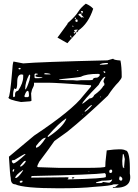

<svg xmlns="http://www.w3.org/2000/svg" viewBox="-20 -1014 748 1039"><path d="M592.8 -696.3Q592.8 -689.5 631.8 -686.5Q638.7 -654.3 638.7 -597.7Q638.7 -589.8 622.1 -570.3Q592.8 -541 563.5 -496.1Q437.5 -376 343.8 -300.8L274.4 -251Q247.1 -210.9 192.4 -138.7Q181.6 -119.1 181.6 -112.3L185.5 -109.4L301.8 -105.5H441.4Q549.8 -105.5 549.8 -112.3L550.8 -137.7L557.6 -200.2Q642.6 -211.9 658.2 -200.2Q685.5 -200.2 682.6 -75.2Q699.2 7.8 590.8 2V-2H602.5L623 -16.6H595.7Q582 -8.8 489.3 -2.9Q420.9 4.9 296.9 4.9Q109.4 4.9 62.5 -16.6Q38.1 -16.6 38.1 -50.8Q34.2 -64.5 28.3 -166L165 -280.3Q372.1 -418 430.7 -496.1L472.7 -545.9V-552.7Q283.2 -566.4 242.2 -566.4H164.1V-556.6Q164.1 -549.8 153.3 -529.3L148.4 -508.8V-506.8L150.4 -468.8L143.6 -465.8L93.8 -461.9Q25.4 -474.6 25.4 -486.3Q34.2 -486.3 45.9 -629.9Q47.9 -667 52.7 -680.7H54.7L105.5 -670.9Q190.4 -678.7 561.5 -687.5ZM147.5 -56.6Q147.5 -52.7 153.3 -52.7L345.7 -54.7L351.6 -52.7V-50.8L345.7 -43.9V-43Q552.7 -47.9 552.7 -56.6V-70.3L547.9 -77.1Q486.3 -68.4 153.3 -61.5ZM300.8 -585V-582L337.9 -580.1H374L396.5 -578.1L419.9 -580.1H462.9Q483.4 -580.1 483.4 -585Q483.4 -593.8 505.9 -593.8Q520.5 -600.6 520.5 -611.3L512.7 -614.3Q446.3 -614.3 418 -598.6Q404.3 -594.7 300.8 -585ZM424.8 -452.1Q428.7 -452.1 464.8 -481.4Q482.4 -481.4 490.2 -500Q527.3 -526.4 540 -549.8Q544.9 -549.8 544.9 -557.6V-561.5L540 -571.3Q540 -582 549.8 -595.7V-598.6Q536.1 -598.6 513.7 -554.7Q424.8 -463.9 424.8 -452.1ZM64.5 -532.2 57.6 -536.1Q50.8 -520.5 50.8 -502.9V-491.2L54.7 -488.3H55.7L61.5 -493.2V-504.9Q61.5 -519.5 78.1 -523.4Q105.5 -564.5 105.5 -597.7V-609.4L96.7 -611.3Q73.2 -611.3 73.2 -570.3Q73.2 -532.2 64.5 -532.2ZM238.3 -278.3V-273.4H242.2Q321.3 -326.2 338.9 -371.1V-372.1H335.9Q299.8 -348.6 238.3 -278.3ZM43.9 -143.6Q43.9 -134.8 51.8 -129.9H53.7Q64.5 -129.9 117.2 -177.7V-180.7H115.2Q110.4 -180.7 58.6 -148.4Q43.9 -147.5 43.9 -143.6ZM174.8 -223.6V-214.8Q194.3 -214.8 228.5 -268.6H226.6Q208 -268.6 174.8 -223.6ZM116.2 -532.2V-530.3H117.2Q124 -531.2 139.6 -580.1L143.6 -604.5L141.6 -609.4H137.7Q116.2 -569.3 116.2 -532.2ZM500 -27.3V-23.4H522.5Q534.2 -23.4 537.1 -29.3L566.4 -25.4H573.2Q586.9 -34.2 586.9 -43H584Q584 -37.1 530.3 -36.1ZM644.5 -179.7 641.6 -143.6Q641.6 -120.1 645.5 -105.5H648.4V-104.5H652.3V-109.4H651.4Q653.3 -123 655.3 -153.3L649.4 -179.7ZM112.3 -495.1V-491.2L116.2 -488.3H130.9L136.7 -493.2V-496.1Q136.7 -522.5 129.9 -522.5Q121.1 -522.5 112.3 -495.1ZM62.5 -50.8H65.4Q78.1 -50.8 105.5 -91.8L103.5 -93.8Q62.5 -65.4 62.5 -50.8ZM167 -612.3V-593.8L170.9 -590.8H182.6Q210 -590.8 210 -595.7Q171.9 -596.7 171.9 -602.5V-604.5Q174.8 -611.3 184.6 -611.3V-614.3L175.8 -616.2H170.9ZM89.8 -118.2V-112.3H92.8Q106.4 -119.1 119.1 -138.7V-143.6H115.2Q109.4 -143.6 89.8 -118.2ZM438.5 -413.1V-409.2H440.4Q461.9 -422.9 478.5 -445.3H474.6Q465.8 -442.4 438.5 -413.1ZM627.9 -59.6 625 -49.8V-43L629.9 -37.1H638.7L641.6 -41V-49.8Q634.8 -59.6 627.9 -59.6ZM520.5 -667V-664.1H540L563.5 -667V-672.9H549.8Q537.1 -672.9 520.5 -667ZM571.3 -85V-82L575.2 -78.1H582L586.9 -84V-91.8L584 -95.7H577.1Q571.3 -93.8 571.3 -85ZM219.7 -616.2V-612.3L232.4 -611.3H253.9Q253.9 -616.2 225.6 -618.2ZM85.9 -30.3V-29.3L89.8 -25.4H91.8Q100.6 -25.4 101.6 -30.3V-36.1H91.8ZM48.8 -93.8V-85H51.8Q55.7 -85 57.6 -97.7L55.7 -98.6H53.7ZM80.1 -643.6V-641.6L83 -638.7H88.9L91.8 -641.6V-643.6L88.9 -646.5H83ZM372.1 -54.7H381.8V-52.7Q379.9 -47.9 372.1 -47.9L368.2 -50.8ZM540 -627.9V-625L544.9 -619.1L549.8 -621.1V-625L546.9 -627.9ZM396.5 -632.8V-629.9H403.3V-632.8ZM522.5 -491.2V-486.3L526.4 -489.3V-491.2ZM650.4 -109.4Q650.4 -106.4 650.4 -105.5L648.4 -106.4V-109.4ZM460.9 -86.9 459 -85V-84H463.9ZM423.8 -393.6H424.8L428.7 -397.5H426.8ZM395.5 -843.8Q391.6 -840.8 388.7 -839.8Q397.5 -850.6 401.4 -852.5V-853.5H391.6L381.8 -851.6L380.9 -849.6L387.7 -839.8L391.6 -833L356.4 -793.9L344.7 -780.3L291 -810.5L344.7 -883.8Q345.7 -886.7 346.7 -889.2Q347.7 -891.6 350.6 -892.6Q389.6 -927.7 402.8 -949.7Q416 -971.7 444.3 -994.1Q469.7 -983.4 484.4 -966.8Q458 -885.7 403.3 -848.6V-845.7L392.6 -834L396.5 -843.8ZM418.9 -934.6Q438.5 -956.1 420.9 -954.1H418V-951.2L423.8 -942.4V-941.4L418.9 -939.5H408.2L405.3 -936.5L404.3 -934.6L405.3 -932.6Q415 -925.8 420.9 -918Q420.9 -923.8 435.5 -918ZM399.4 -897.5Q401.4 -907.2 396.5 -909.2H392.6L388.7 -906.2Q385.7 -894.5 396.5 -895.5L399.4 -896.5ZM361.3 -821.3 359.4 -817.4 365.2 -809.6H367.2L364.3 -821.3ZM383.8 -842.8 378.9 -837.9V-835.9L381.8 -831.1L384.8 -835L385.7 -839.8ZM387.7 -918.9 384.8 -918Q384.8 -911.1 386.7 -910.2L390.6 -911.1V-914.1ZM375 -875H372.1V-871.1L374 -869.1H377V-872.1Z"/></svg>

Font: Love Ya Like A Sister
Style: Regular
Weight: 400
Designer: Kimberly Geswein
Foundry: Kimberly Geswein
Version: Version 1.002 2007